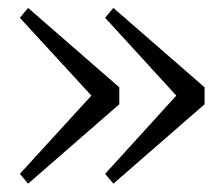

<svg xmlns="http://www.w3.org/2000/svg" viewBox="-20 -509 555 477"><path d="M29.3 -77.1 207 -271.5 29.3 -464.8 49.8 -489.3 276.4 -292V-250L49.8 -52.7ZM241.2 -77.1 418 -271.5 241.2 -464.8 261.7 -489.3 488.3 -292V-250L261.7 -52.7Z"/></svg>

Font: GenEi Koburi Mincho v6
Style: Regular
Weight: 400
Designer: o_tamon (Modified)
Foundry: o_tamon / Adobe Systems Incorporated
Version: Version 6.1